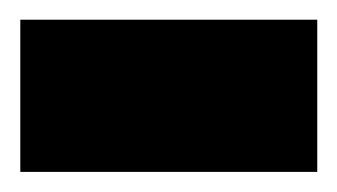

<svg xmlns="http://www.w3.org/2000/svg" viewBox="-30 -171 335 191"><path d="M-9.8 -151.4H285.6V0H-9.8Z"/></svg>

Font: Vazirmatn FD NL Black
Style: Regular
Weight: 900
Designer: Saber Rastikerdar
Foundry: Saber Rastikerdar
Version: Version 33.003